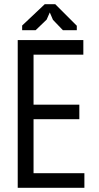

<svg xmlns="http://www.w3.org/2000/svg" viewBox="-20 -890 469 910"><path d="M64 -700H375V-631H139V-394H356V-325H139V-69H380V0H64ZM192 -870H242L344 -768V-747H278L231 -796L216 -831L201 -797L149 -747H85V-769Z"/></svg>

Font: PT Sans Narrow
Style: Regular
Weight: 400
Width: 3
Designer: A.Korolkova, O.Umpeleva, V.Yefimov
Foundry: ParaType Ltd
Version: Version 2.003W OFL